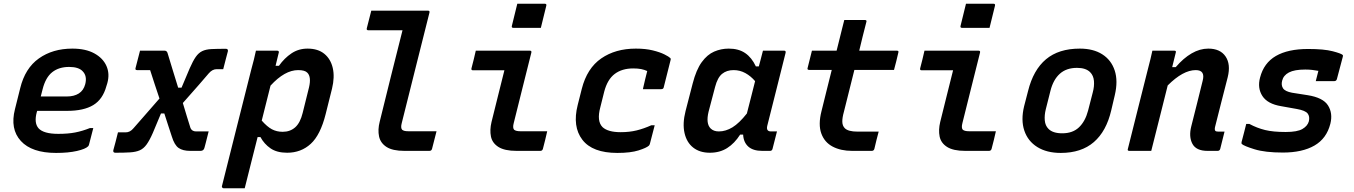

<svg xmlns="http://www.w3.org/2000/svg" viewBox="-20 -807 7240 1027"><path d="M367 -547Q438 -547 484.5 -521.5Q531 -496 549.5 -454Q568 -412 554 -362L549 -346Q530 -276 479 -245Q428 -214 339 -214H179L177 -208Q161 -150 186 -121Q213 -91 292 -91Q344 -91 382.5 -98.5Q421 -106 461 -122H479Q468 -77 456 -33Q455 -30 454 -28Q453 -26 451 -24Q437 -10 391.5 0.5Q346 11 280 11Q150 11 91.5 -53Q33 -117 60 -223L88 -335Q114 -442 188 -494.5Q262 -547 367 -547ZM350 -449Q295 -449 259.5 -421Q224 -393 208 -330L198 -291H338Q376 -291 401.5 -307Q427 -323 436 -357Q447 -401 422 -426Q412 -437 394 -443Q376 -449 350 -449Z M729 -536H860Q872 -536 876 -524Q889 -481 903.5 -433.5Q918 -386 933 -338H951Q977 -401 994.5 -441Q1012 -481 1027 -502.5Q1042 -524 1061.5 -533.5Q1081 -543 1111 -544.5Q1141 -546 1188 -546Q1201 -546 1199 -533Q1195 -517 1187.5 -489.5Q1180 -462 1174 -437H1139Q1116 -437 1097 -415Q1081 -396 1044 -353.5Q1007 -311 958 -256Q969 -219 979.5 -184.5Q990 -150 999 -122Q1007 -104 1029 -104H1096Q1095 -99 1090 -80Q1085 -61 1080.5 -42.5Q1076 -24 1074 -18Q1070 0 1053 0H997Q958 0 935.5 -15.5Q913 -31 899 -77Q889 -107 879 -138Q869 -169 859 -200H841Q815 -136 797.5 -96Q780 -56 764 -34Q748 -12 727.5 -3Q707 6 676 8Q645 10 597 10Q584 10 586 -3Q591 -20 598 -47.5Q605 -75 611 -99H652Q676 -99 694 -121Q711 -140 747 -181.5Q783 -223 833 -280Q820 -318 807.5 -356.5Q795 -395 783 -432H713Q702 -432 705 -443Q711 -466 717.5 -491.5Q724 -517 729 -536Z M1349 -536H1463Q1468 -536 1470.5 -532.5Q1473 -529 1471 -525Q1462 -491 1454 -455H1472Q1501 -496 1539 -521.5Q1577 -547 1625 -547Q1681 -547 1715 -519Q1749 -491 1760 -443Q1771 -395 1756 -333L1722 -197Q1694 -85 1642 -37.5Q1590 10 1516 10Q1461 10 1427 -13.5Q1393 -37 1373 -74H1358Q1341 -6 1323.5 62.5Q1306 131 1289 200H1176Q1172 200 1169 196.5Q1166 193 1167 189Q1206 33 1245.5 -123.5Q1285 -280 1324 -435Q1332 -463 1338 -488Q1344 -513 1349 -536ZM1575 -432Q1503 -432 1427 -349Q1415 -302 1403.5 -255.5Q1392 -209 1380 -162Q1409 -129 1434.5 -115.5Q1460 -102 1492 -102Q1532 -102 1559 -126Q1586 -150 1599 -203L1633 -340Q1646 -396 1624 -418Q1611 -432 1575 -432Z M1966 -750H2269Q2280 -750 2277 -739Q2240 -591 2203 -444.5Q2166 -298 2129 -149Q2122 -123 2131 -113Q2136 -109 2143.5 -107Q2151 -105 2164 -105H2315Q2309 -82 2303 -58Q2297 -34 2291 -11Q2288 0 2277 0H2143Q2080 0 2047.5 -21Q2015 -42 2007.5 -77.5Q2000 -113 2011 -156Q2042 -282 2072 -402.5Q2102 -523 2133 -645H1951Q1939 -645 1942 -656Q1948 -679 1954 -703Q1960 -727 1966 -750Z M2525 -536H2814Q2825 -536 2822 -525Q2798 -431 2775 -337.5Q2752 -244 2728 -149Q2721 -123 2730 -113Q2740 -105 2763 -105H2907Q2902 -82 2896 -58Q2890 -34 2884 -11Q2881 0 2870 0H2743Q2679 0 2646 -21Q2613 -42 2606 -77Q2599 -112 2609 -154Q2626 -225 2643.5 -293Q2661 -361 2678 -431H2510Q2499 -431 2502 -442Q2508 -465 2514 -489Q2520 -513 2525 -536ZM2747 -787H2894Q2905 -787 2902 -776L2873 -658H2726Q2715 -658 2718 -669Z M3381 -547Q3433 -547 3471.5 -537.5Q3510 -528 3534 -516Q3558 -504 3566 -496Q3569 -492 3567 -486L3530 -339Q3528 -330 3516 -330H3419L3421 -340Q3426 -362 3431.5 -385Q3437 -408 3442 -427Q3427 -434 3409.5 -437.5Q3392 -441 3367 -441Q3307 -441 3268 -411.5Q3229 -382 3212 -317L3191 -233Q3171 -159 3203 -127Q3232 -100 3300 -100Q3347 -100 3385.5 -109.5Q3424 -119 3464 -137H3482Q3475 -112 3469 -87Q3463 -62 3456 -37Q3454 -31 3451 -28Q3438 -16 3395.5 -2.5Q3353 11 3282 11Q3149 11 3095 -59.5Q3041 -130 3070 -245L3092 -332Q3120 -442 3196 -494.5Q3272 -547 3381 -547Z M3878 -547Q3931 -547 3966 -523Q4001 -499 4023 -452H4039Q4044 -470 4049 -489.5Q4054 -509 4061 -536H4174Q4185 -536 4182 -524Q4158 -427 4132 -324.5Q4106 -222 4084 -134Q4077 -104 4104 -104H4136Q4130 -81 4124 -57Q4118 -33 4112 -10Q4109 0 4099 0H4057Q4008 0 3982.5 -23Q3957 -46 3955 -87H3939Q3909 -40 3869.5 -15Q3830 10 3777 10Q3723 10 3688 -17.5Q3653 -45 3641.5 -95.5Q3630 -146 3647 -213L3685 -360Q3704 -434 3733.5 -474.5Q3763 -515 3800 -531Q3837 -547 3878 -547ZM3781 -120Q3797 -104 3825 -104Q3862 -104 3898 -126Q3934 -148 3975 -200Q3986 -243 3997 -286Q4008 -329 4019 -373Q3996 -400 3967 -416Q3938 -432 3904 -432Q3867 -432 3842.5 -412Q3818 -392 3805 -342L3770 -209Q3755 -146 3781 -120Z M4680 -103Q4673 -79 4668 -57Q4663 -35 4657 -11Q4654 0 4643 0H4538Q4477 0 4433.5 -23Q4390 -46 4373 -93.5Q4356 -141 4374 -212Q4388 -268 4401.5 -323Q4415 -378 4429 -433H4309Q4296 -433 4300 -444Q4306 -469 4311.5 -490Q4317 -511 4323 -536H4455Q4463 -570 4471 -600Q4477 -626 4483.5 -650.5Q4490 -675 4496 -700H4606Q4618 -700 4614 -689Q4604 -651 4594.5 -612.5Q4585 -574 4576 -536H4777Q4789 -536 4785 -525Q4779 -500 4774 -479Q4769 -458 4762 -433H4550Q4536 -377 4522 -321Q4508 -265 4494 -209Q4485 -177 4485.5 -155.5Q4486 -134 4499 -121Q4517 -103 4567 -103Z M4925 -536H5214Q5225 -536 5222 -525Q5198 -431 5175 -337.5Q5152 -244 5128 -149Q5121 -123 5130 -113Q5140 -105 5163 -105H5307Q5302 -82 5296 -58Q5290 -34 5284 -11Q5281 0 5270 0H5143Q5079 0 5046 -21Q5013 -42 5006 -77Q4999 -112 5009 -154Q5026 -225 5043.5 -293Q5061 -361 5078 -431H4910Q4899 -431 4902 -442Q4908 -465 4914 -489Q4920 -513 4925 -536ZM5147 -787H5294Q5305 -787 5302 -776L5273 -658H5126Q5115 -658 5118 -669Z M5756 -547Q5828 -547 5876 -516.5Q5924 -486 5942.5 -430Q5961 -374 5943 -298L5924 -217Q5898 -105 5831 -47Q5764 11 5654 11Q5579 11 5528.5 -20.5Q5478 -52 5459 -108.5Q5440 -165 5458 -239L5479 -320Q5507 -433 5575 -490Q5643 -547 5756 -547ZM5741 -444Q5684 -444 5649 -412.5Q5614 -381 5599 -322L5574 -223Q5566 -191 5568.5 -163Q5571 -135 5588 -118Q5611 -94 5662 -94Q5718 -94 5751.5 -126Q5785 -158 5800 -215L5825 -312Q5834 -345 5831.5 -374Q5829 -403 5811 -421Q5788 -444 5741 -444Z M6144 -536H6261Q6273 -536 6269 -525Q6260 -488 6250 -448H6269Q6310 -496 6354 -521.5Q6398 -547 6443 -547Q6507 -547 6535.5 -505Q6564 -463 6547 -394Q6530 -327 6513 -261.5Q6496 -196 6479 -127Q6476 -112 6481 -107Q6485 -103 6497 -103H6530Q6524 -80 6518.5 -57Q6513 -34 6507 -11Q6504 0 6493 0H6439Q6378 0 6358 -38Q6338 -76 6352 -131Q6368 -194 6382.5 -252Q6397 -310 6413 -375Q6428 -432 6376 -432Q6308 -432 6226 -350Q6204 -262 6182 -174.5Q6160 -87 6138 0H6021Q6009 0 6013 -11Q6040 -118 6066.5 -224.5Q6093 -331 6120 -437Q6128 -467 6134 -492Q6140 -517 6144 -536Z M6977 -545Q7062 -545 7108 -533Q7154 -521 7162 -513Q7165 -509 7162 -501L7131 -384Q7128 -373 7116 -373H7018L7020 -381Q7024 -395 7026.5 -406.5Q7029 -418 7032 -428Q7016 -431 6999 -433Q6982 -435 6962 -435Q6904 -435 6874.5 -419.5Q6845 -404 6838 -375Q6832 -351 6843 -334.5Q6854 -318 6891 -311L6974 -298Q7057 -285 7083.5 -243Q7110 -201 7096 -145Q7076 -66 7011 -28.5Q6946 9 6842 9Q6747 9 6690.5 -8.5Q6634 -26 6622 -37Q6620 -40 6621 -47Q6629 -76 6634.5 -98.5Q6640 -121 6646 -144H6663Q6704 -122 6747 -111.5Q6790 -101 6857 -101Q6919 -101 6946.5 -117Q6974 -133 6981 -158Q6987 -184 6974.5 -200Q6962 -216 6917 -224L6833 -239Q6760 -251 6732.5 -293.5Q6705 -336 6720 -392Q6740 -470 6804.5 -507.5Q6869 -545 6977 -545Z"/></svg>

Font: Recursive Mn Lnr St SmB
Style: Italic
Weight: 600
Italic angle: -15°
Monospace: yes
Version: Version 1.079;hotconv 1.0.112;makeotfexe 2.5.65598; ttfautoh